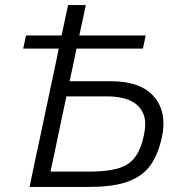

<svg xmlns="http://www.w3.org/2000/svg" viewBox="-20 -733 710 753"><path d="M96 0Q108.5 -60.5 120 -115Q132 -170.5 146 -236.5L196 -472.5Q199.5 -491 203.5 -508.5Q207 -526 210.5 -542.5H71L82 -594H221.5Q228 -624 234.2 -653.2Q240.5 -682.5 247 -713H316.5Q310 -682 303.8 -653Q297.5 -624 291 -594H551.5L540.5 -542.5H280Q272.5 -507.5 265.5 -472L253 -414.5H415.5Q531.5 -414.5 584 -354Q621 -311 621 -249Q621 -223.5 615 -195.5Q602 -133 573 -89.2Q544 -45.5 486.8 -22.8Q429.5 0 331 0ZM178 -60H330.5Q397.5 -60 440.5 -71.8Q483.5 -83.5 508 -114.5Q532.5 -145.5 544.5 -203Q549.5 -227 549.5 -246Q549.5 -265.5 544.5 -280.5Q534 -310 511.2 -326.5Q488.5 -343 459.2 -349Q430 -355 402 -355H240.5L217.5 -247Q206.5 -194 197.5 -151Q188 -108 178 -60Z"/></svg>

Font: Heraclito Light
Style: Italic
Weight: 300
Italic angle: -12°
Designer: Kostas Bartsokas (font) & Cristiano Sobral (main changes)
Foundry: Kostas Bartsokas (font) & Cristiano Sobral (main changes)
Version: Version 1.00;July 8, 2020;FontCreator 13.0.0.2655 64-bit